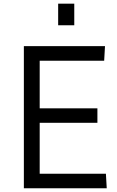

<svg xmlns="http://www.w3.org/2000/svg" viewBox="-20 -1005 624 1025"><path d="M107.4 -758.8H540.5L536.1 -680.7H191.9V-426.8H500V-349.6H191.9V-77.6H545.4L549.8 0H107.4ZM290.5 -985.4H376.5V-870.1H290.5Z"/></svg>

Font: Duru Sans
Style: Regular
Weight: 400
Designer: Onur Yazõcõgil
Foundry: Onur Yazõcõgil
Version: Version 1.001